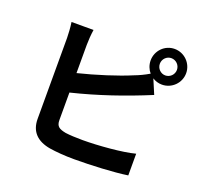

<svg xmlns="http://www.w3.org/2000/svg" viewBox="-145 -1000 1290 1214"><g transform="rotate(20 500.0 -393.5)"><path d="M159 -767C164 -736 167 -685 167 -663V-118C167 -32 217 16 304 31C347 38 407 43 472 43C582 43 734 36 828 22V-124C746 -102 584 -89 480 -89C435 -89 394 -91 364 -95C319 -104 299 -115 299 -158V-343C475 -386 641 -443 808 -512L767 -609C785 -597 807 -590 831 -590C897 -590 951 -644 951 -710C951 -776 897 -830 831 -830C765 -830 712 -776 712 -710C712 -680 723 -652 741 -631C707 -611 677 -597 645 -585C556 -547 417 -503 299 -474V-663C299 -691 302 -736 307 -767ZM831 -768C863 -768 889 -742 889 -710C889 -678 863 -652 831 -652C800 -652 774 -678 774 -710C774 -742 800 -768 831 -768Z"/></g></svg>

Font: Noto Sans KR Bold
Style: Regular
Weight: 700
Designer: Ryoko NISHIZUKA  (kana & ideographs); Paul D. Hunt (Latin, Greek & Cyrillic); Wenlong ZHANG  (bopomofo); Sandoll Communi
Foundry: Adobe Systems Incorporated
Version: Version 1.004;PS 1.004;hotconv 1.0.82;makeotf.lib2.5.63406